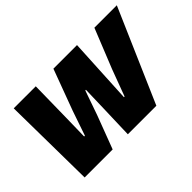

<svg xmlns="http://www.w3.org/2000/svg" viewBox="-93 -794 1047 1047"><g transform="rotate(-45 430.5 -270.0)"><path d="M66 -540H236L232 -303L229 -160H235L284 -303L372 -540H554L542 -311L534 -158H539L596 -311L688 -540H861L626 0H406L412 -192L416 -333H411L362 -193L289 0H73Z"/></g></svg>

Font: Mona Sans ExtraBold
Style: Italic
Weight: 800
Italic angle: -11.7°
Designer: Deni Anggara
Foundry: GitHub
Version: Version 2.000